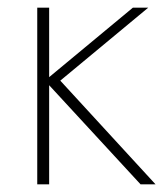

<svg xmlns="http://www.w3.org/2000/svg" viewBox="-20 -480 432 500"><path d="M77 -460V0H108V-460ZM326 -460 97 -270 346 0H385L137 -270L366 -460Z"/></svg>

Font: Jost ExtraLight
Style: Regular
Weight: 250
Version: Version 3.710